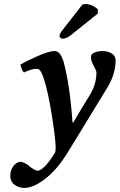

<svg xmlns="http://www.w3.org/2000/svg" viewBox="-20 -691 591 948"><path d="M181.2 -337.9Q176.3 -346.2 171.6 -348.6Q167 -351.1 157.2 -351.1Q135.7 -351.1 98.1 -333Q92.3 -338.9 87.2 -351.1Q82 -363.3 81.1 -372.1Q113.8 -391.6 168.7 -415.3Q223.6 -439 248 -439Q263.7 -439 273.7 -427.5Q283.7 -416 293 -389.2Q325.2 -273.9 337.9 -86.9L341.8 -85.9Q381.8 -154.8 423.8 -222.2Q456.1 -276.4 456.1 -332Q456.1 -337.9 453.6 -344.2Q451.2 -350.6 446 -359.4Q440.9 -368.2 439 -373Q429.2 -391.6 429.2 -410.2Q429.2 -424.8 447.5 -431.9Q465.8 -439 485.8 -439Q495.1 -439 499 -438Q520 -435.5 535.4 -424.3Q550.8 -413.1 550.8 -393.1Q550.8 -318.8 500 -242.2Q474.1 -199.7 422.1 -114.5Q370.1 -29.3 344.2 13.2L309.1 69.8Q308.6 70.8 304.4 77.4Q300.3 84 297.9 86.9Q252.9 154.8 198 195.8Q143.1 236.8 100.1 236.8Q73.2 236.8 52 221.2Q30.8 205.6 30.8 179.2Q30.8 147.9 47.1 127.9Q63.5 107.9 83 107.9Q89.8 107.9 103.5 114.7Q117.2 121.6 123 127.9Q129.4 134.3 143.8 143.1Q158.2 151.9 166 151.9Q179.7 151.9 201.4 130.4Q223.1 108.9 252 62Q261.2 42.5 239.5 -99.6Q217.8 -241.7 193.8 -310.1Q186.5 -329.6 181.2 -337.9ZM387.2 -668.9Q393.1 -670.9 402.8 -670.9Q418.9 -670.9 435.3 -663.6Q451.7 -656.2 462.9 -645V-624L328.1 -516.1Q308.1 -500 288.1 -500Q282.2 -500 277.6 -504.9Q272.9 -509.8 273.9 -514.2Q275.9 -526.4 285.2 -538.1Z"/></svg>

Font: Common Serif
Style: Bold Italic
Weight: 700
Italic angle: -12°
Designer: Philipp H. Poll, Khaled Hosny
Foundry: Stefan Peev, Context Ltd.
Version: Version 1.026